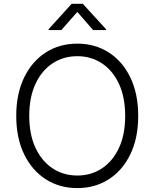

<svg xmlns="http://www.w3.org/2000/svg" viewBox="-20 -963 799 993"><path d="M379.9 9.8Q287.6 9.8 216.3 -36.1Q145 -82 104.5 -165.8Q64 -249.5 64 -363.3Q64 -477.5 104.5 -561.5Q145 -645.5 216.3 -691.4Q287.6 -737.3 379.9 -737.3Q471.7 -737.3 543 -691.4Q614.3 -645.5 654.5 -561.5Q694.8 -477.5 694.8 -363.3Q694.8 -249.5 654.5 -165.8Q614.3 -82 543 -36.1Q471.7 9.8 379.9 9.8ZM379.9 -55.2Q450.7 -55.2 506.6 -91.8Q562.5 -128.4 595 -197.5Q627.4 -266.6 627.4 -363.3Q627.4 -460.4 595 -529.8Q562.5 -599.1 506.6 -635.7Q450.7 -672.4 379.9 -672.4Q308.6 -672.4 252.4 -635.7Q196.3 -599.1 163.8 -529.8Q131.3 -460.4 131.3 -363.3Q131.3 -267.1 163.8 -198Q196.3 -128.9 252.4 -92Q308.6 -55.2 379.9 -55.2ZM297.4 -807.6H231V-811.5L350.6 -943.4H408.2L528.8 -811.5V-807.6H461.4L379.9 -901.4Z"/></svg>

Font: Inter Light
Style: Regular
Weight: 300
Designer: Rasmus Andersson
Foundry: rsms
Version: Version 4.000;git-a52131595